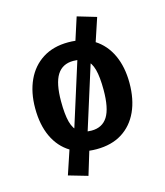

<svg xmlns="http://www.w3.org/2000/svg" viewBox="-117 -749 834 971"><g transform="rotate(-15 300.0 -263.0)"><path d="M300.5 -544.5Q379 -544.5 433.8 -510Q488.5 -475.5 517.8 -412.8Q547 -350 547 -266Q547 -180 518 -117Q489 -54 434 -19.5Q379 15 300 15Q222.5 15 167.2 -18.8Q112 -52.5 82.5 -115.2Q53 -178 53 -265Q53 -348 82 -411Q111 -474 166.5 -509.2Q222 -544.5 300.5 -544.5ZM376 -660 475.5 -630.5 432 -499.5 386.5 -424 275 -70.5 264.5 4.5 225 134.5 125 105.5 171 -32 215 -106.5 328 -464 335.5 -534.5ZM300.5 -447Q244 -447 216.2 -403.2Q188.5 -359.5 188.5 -265Q188.5 -196.5 199.2 -156.5Q210 -116.5 234.8 -99.5Q259.5 -82.5 300 -82.5Q356.5 -82.5 384 -126.2Q411.5 -170 411.5 -266Q411.5 -333.5 400.8 -373Q390 -412.5 365.8 -429.8Q341.5 -447 300.5 -447Z"/></g></svg>

Font: Fira Code Light SemiBold
Style: Regular
Weight: 600
Monospace: yes
Version: Version 5.002